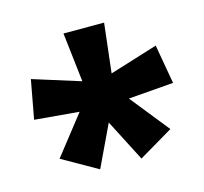

<svg xmlns="http://www.w3.org/2000/svg" viewBox="-75 -844 660 621"><g transform="rotate(-15 255.0 -533.0)"><path d="M323 -761H187L206 -596L47 -646L23 -516L172 -503L70 -373L188 -306L254 -445L326 -305L441 -373L337 -503L488 -515L465 -646L304 -596Z"/></g></svg>

Font: Noto Sans Lao SemiCondensed ExtraBold
Style: Regular
Weight: 800
Width: 4
Designer: Monotype Design Team
Foundry: Monotype Imaging Inc.
Version: Version 2.003